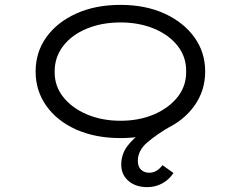

<svg xmlns="http://www.w3.org/2000/svg" viewBox="-20 -556 987 787"><path d="M583 211Q536 211 506.5 185.5Q477 160 477 119Q477 77 501.5 43.5Q526 10 570 -19Q614 -48 672 -77L684 -41Q623 -6 584 27.5Q545 61 545 103Q545 127 558 139.5Q571 152 592 152Q607 152 620.5 144.5Q634 137 646 121L691 153Q680 170 664 183Q648 196 627.5 203.5Q607 211 583 211ZM474 10Q371 10 292.5 -25Q214 -60 170 -122Q126 -184 126 -263Q126 -342 170 -403.5Q214 -465 292.5 -500.5Q371 -536 474 -536Q576 -536 654 -500.5Q732 -465 776.5 -403.5Q821 -342 821 -263Q821 -184 776.5 -122Q732 -60 654 -25Q576 10 474 10ZM474 -61Q550 -61 611 -87Q672 -113 708 -158.5Q744 -204 743 -263Q744 -322 708.5 -367.5Q673 -413 611.5 -438.5Q550 -464 474 -464Q397 -464 335.5 -438.5Q274 -413 239 -367.5Q204 -322 204 -263Q203 -204 239 -158.5Q275 -113 336.5 -87Q398 -61 474 -61Z"/></svg>

Font: Lexend Zetta Light
Style: Regular
Weight: 300
Designer: Bonnie Shaver-Troup, Thomas Jockin
Foundry: Lexend
Version: Version 1.007